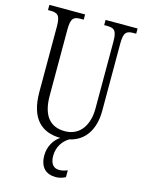

<svg xmlns="http://www.w3.org/2000/svg" viewBox="-138 -792 817 1106"><g transform="rotate(15 270.5 -239.5)"><path d="M307 235C326 235 347 229 364 220V179C345 187 330 190 314 190C283 190 261 169 261 120C261 63 294 23 326 5C421 -16 467 -97 467 -203V-604C467 -673 484 -683 527 -683H541V-714H350V-683H366C409 -683 426 -673 426 -606V-205C426 -116 385 -34 288 -34C206 -34 152 -84 152 -210V-603C152 -673 169 -683 212 -683H228V-714H15V-683H28C71 -683 89 -673 89 -607V-215C89 -55 162 9 274 10C241 31 211 75 211 130C211 203 249 235 307 235Z"/></g></svg>

Font: Noto Serif Bengali ExtraCondensed Light
Style: Regular
Weight: 300
Width: 2
Designer: Juan Bruce, Universal Thirst, Indian Type Foundry and the Monotype Design Team.
Foundry: Monotype Imaging Inc.
Version: Version 2.003